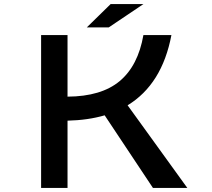

<svg xmlns="http://www.w3.org/2000/svg" viewBox="-20 -899 1040 944"><path d="M406.7 -764.2 523.9 -878.9H685.1L514.6 -764.2ZM312 -305.7V24.9H182.1V-726.6H312V-423.8Q478 -424.8 568.4 -500.2Q658.7 -575.7 685.1 -726.6H822.8Q776.9 -484.4 607.4 -381.3L900.9 24.9H731.9L494.6 -332Q413.1 -308.1 312 -305.7Z"/></svg>

Font: BIZ UDGothic
Style: Bold
Weight: 700
Monospace: yes
Designer: TypeBank Co., Ltd.
Foundry: Morisawa Inc.
Version: Version 1.05